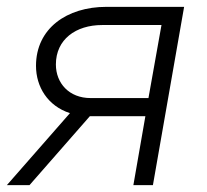

<svg xmlns="http://www.w3.org/2000/svg" viewBox="-34 -540 603 560"><path d="M355 0H412L503 -520H276C161 -520 71 -457 71 -348C71 -287 105 -231 170 -210L-14 0H52L228 -201H231H390ZM129 -352C129 -425 187 -467 264 -467H437L399 -254H230C168 -254 129 -297 129 -352Z"/></svg>

Font: Fixel Display Light
Style: Italic
Weight: 300
Italic angle: -10°
Designer: AlfaBravo + MacPaw
Foundry: Kyrylo Tkachov, Marchela Mozhyna, Serhii Makarenko, Maria Weinstein, Zakhar Kryvoshyya
Version: Version 1.210;Glyphs 3.2 (3217)